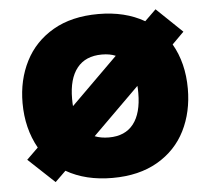

<svg xmlns="http://www.w3.org/2000/svg" viewBox="-46 -632 767 699"><g transform="rotate(-5 337.0 -282.5)"><path d="M598 -448Q639 -377 639 -283Q639 -198 605 -130Q571 -62 503 -22.5Q435 17 338 17Q240 17 169 -24L130 14L34 -76L76 -117Q35 -190 35 -283Q35 -367 69.5 -435Q104 -503 172 -542.5Q240 -582 338 -582Q435 -582 506 -541L547 -581L641 -491ZM217 -256 388 -425Q367 -434 338 -434Q278 -434 247 -395Q216 -356 216 -283Q216 -265 217 -256ZM457 -309 286 -140Q309 -131 338 -131Q397 -131 427.5 -170Q458 -209 458 -283Q458 -301 457 -309Z"/></g></svg>

Font: Biryani Black
Style: Regular
Weight: 900
Designer: Dan Reynolds and Mathieu Reguer
Foundry: Dan Reynolds and Mathieu Reguer
Version: Version 1.004; ttfautohint (v1.1) -l 5 -r 5 -G 72 -x 0 -D la